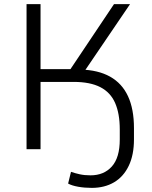

<svg xmlns="http://www.w3.org/2000/svg" viewBox="-20 -725 740 933"><path d="M426 188Q391 188 360 182.5Q329 177 311 167L325 110Q345 117 368 122Q391 127 420 127Q485 127 523.5 84Q562 41 562 -47V-96Q562 -173 539.5 -224.5Q517 -276 467.5 -301.5Q418 -327 338 -327H177V0H109V-705H177V-389H337L311 -372L534 -705H612L379 -362L371 -387Q457 -385 515 -352.5Q573 -320 602 -257.5Q631 -195 631 -102V-48Q631 28 605.5 81Q580 134 534 161Q488 188 426 188Z"/></svg>

Font: Nunito Sans 8pt Light
Style: Regular
Weight: 300
Version: Version 3.101;gftools[0.9.27]